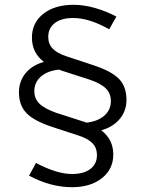

<svg xmlns="http://www.w3.org/2000/svg" viewBox="-20 -730 606 800"><path d="M280 50Q191 50 101 2L130 -51Q217 -5 280 -5Q329 -5 356.5 -26Q384 -47 384 -84Q384 -113 366 -132.5Q348 -152 308 -165L198 -201Q122 -226 90.5 -258.5Q59 -291 59 -345Q59 -392 87 -425.5Q115 -459 163 -472Q113 -510 113 -573Q113 -635 160.5 -672.5Q208 -710 286 -710Q329 -710 375 -697Q421 -684 465 -661L435 -608Q352 -655 285 -655Q236 -655 208.5 -634Q181 -613 181 -576Q181 -547 199.5 -527.5Q218 -508 258 -495L367 -459Q444 -434 475.5 -401.5Q507 -369 507 -314Q507 -268 479 -234.5Q451 -201 402 -187Q452 -149 452 -86Q452 -25 404.5 12.5Q357 50 280 50ZM340 -219Q387 -224 414.5 -248Q442 -272 442 -309Q442 -341 420.5 -362Q399 -383 351 -399L236 -436Q233 -437 230.5 -438Q228 -439 226 -440Q178 -435 150.5 -411Q123 -387 123 -350Q123 -319 144.5 -298Q166 -277 214 -260L329 -223Q332 -222 334.5 -221.5Q337 -221 340 -219Z"/></svg>

Font: Red Hat Display VF
Style: Regular
Weight: 300
Designer: Pentagram, MCKL
Foundry: Pentagram, MCKL
Version: Version 1.023